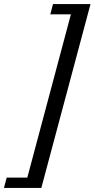

<svg xmlns="http://www.w3.org/2000/svg" viewBox="-169 -736 471 955"><path d="M-149.4 198.7 -135.7 147.5H-33.2L183.6 -664.6H81.1L94.7 -715.8H281.2L36.6 198.7Z"/></svg>

Font: Arian AMU Serif
Style: Italic
Weight: 400
Italic angle: -15°
Designer: Ruben Hakobyan (Tarumian)
Foundry: Ruben Hakobyan (Tarumian)
Version: Version 1.002